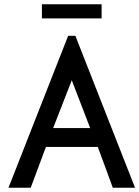

<svg xmlns="http://www.w3.org/2000/svg" viewBox="-20 -887 658 907"><path d="M460 -867V-800H178V-867ZM197 -193H442L513 0H618L336 -718H302L20 0H125ZM319 -508 406 -282H231Z"/></svg>

Font: Simpel Medium
Style: Regular
Weight: 500
Designer: Janko Jovanovic
Version: Version 1.048;PS 001.048;hotconv 1.0.88;makeotf.lib2.5.64775